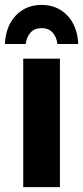

<svg xmlns="http://www.w3.org/2000/svg" viewBox="-20 -765 340 785"><path d="M75 0V-525H225V0ZM300 -585H215Q211 -615 194.5 -632.5Q178 -650 150 -650Q122 -650 105.5 -632.5Q89 -615 85 -585H0Q4 -660 45.5 -702.5Q87 -745 150 -745Q213 -745 254.5 -702.5Q296 -660 300 -585Z"/></svg>

Font: Radio Canada
Style: Bold
Weight: 700
Designer: Charles Daoud, Etienne Aubert Bonn, Alexandre Saumier Demers, Jacques Le Bailly
Foundry: Radio-Canada
Version: Version 2.104; ttfautohint (v1.8.4.7-5d5b);gftools[0.9.28.de